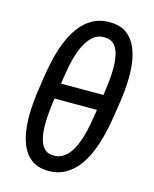

<svg xmlns="http://www.w3.org/2000/svg" viewBox="-111 -795 704 880"><g transform="rotate(15 241.0 -355.5)"><path d="M387.2 -391.1 374 -317.4H95.2L108.4 -391.1ZM443.4 -402.8 429.7 -313Q424.3 -274.9 414.1 -230.5Q403.8 -186 387.2 -142.8Q370.6 -99.6 345 -64.5Q319.3 -29.3 283 -8.8Q246.6 11.7 197.3 10.3Q149.9 8.3 120.8 -14.4Q91.8 -37.1 76.7 -73.5Q61.5 -109.9 56.9 -152.6Q52.2 -195.3 54.2 -237.1Q56.2 -278.8 60.5 -312.5L73.7 -402.8Q79.6 -440.9 89.6 -484.9Q99.6 -528.8 116.5 -571Q133.3 -613.3 158.7 -647.7Q184.1 -682.1 220.5 -702.1Q256.8 -722.2 305.7 -720.7Q353.5 -719.2 382.6 -697Q411.6 -674.8 426.8 -639.4Q441.9 -604 446.8 -562Q451.7 -520 449.7 -478.5Q447.8 -437 443.4 -402.8ZM343.8 -298.3 361.8 -418.9Q363.8 -435.5 366.9 -463.1Q370.1 -490.7 370.1 -522Q370.1 -553.2 364.3 -581.3Q358.4 -609.4 343.3 -627.7Q328.1 -646 300.3 -647.5Q261.7 -649.9 236.3 -625Q210.9 -600.1 195.6 -562Q180.2 -523.9 172.4 -484.6Q164.6 -445.3 160.6 -418L142.6 -297.9Q140.6 -281.7 137.7 -253.7Q134.8 -225.6 134.5 -193.6Q134.3 -161.6 139.9 -132.6Q145.5 -103.5 160.6 -84.5Q175.8 -65.4 203.1 -64Q234.9 -62 257.3 -78.6Q279.8 -95.2 294.9 -122.8Q310.1 -150.4 319.8 -182.9Q329.6 -215.3 335 -245.8Q340.3 -276.4 343.8 -298.3Z"/></g></svg>

Font: Roboto Condensed
Style: Italic
Weight: 400
Italic angle: -12°
Designer: Christian Robertson
Foundry: Google
Version: Version 3.0